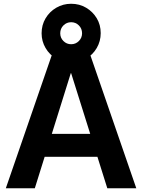

<svg xmlns="http://www.w3.org/2000/svg" viewBox="-20 -1000 755 1020"><path d="M11 0 263 -730H452L704 0H550L358 -611H356L165 0ZM158 -167V-289H558V-167ZM358 -667Q315 -667 279 -688Q243 -709 222 -745Q201 -781 201 -823Q201 -867 222 -902.5Q243 -938 279 -959Q315 -980 358 -980Q402 -980 437.5 -959Q473 -938 494 -903Q515 -868 515 -824Q515 -781 494 -745Q473 -709 437 -688Q401 -667 358 -667ZM358 -765Q382 -765 399 -782Q416 -799 416 -823Q416 -848 399 -865Q382 -882 358 -882Q334 -882 317 -865Q300 -848 300 -823Q300 -799 317 -782Q334 -765 358 -765Z"/></svg>

Font: M PLUS 2
Style: Bold
Weight: 700
Designer: Coji Morishita
Foundry: UNDERFOREST DESIGN
Version: Version 1.001